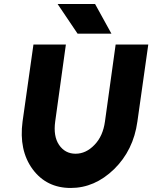

<svg xmlns="http://www.w3.org/2000/svg" viewBox="-20 -921 756 953"><path d="M365 -754H533L452 -901H266ZM146 -700 92 -318Q73 -175 142 -81Q211 12 331 12Q450 12 546 -81Q594 -128 623 -187Q652 -246 662 -318L716 -700H554L501 -318Q491 -245 449 -202Q407 -158 355 -158Q303 -158 273 -202Q244 -245 254 -318L307 -700Z"/></svg>

Font: Unageo
Style: Black-Italic
Weight: 900
Designer: Richard Sepsi
Foundry: Richard Sepsi
Version: Version 2.000